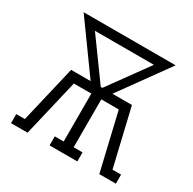

<svg xmlns="http://www.w3.org/2000/svg" viewBox="-161 -901 1072 1066"><g transform="rotate(30 375.0 -367.5)"><path d="M39 0V-58H94L180 -423H305L80 -735H670L445 -423H570L656 -58H711V0H605L519 -365H407V-58H464V0H286V-58H343V-365H231L145 0ZM370 -423H380L564 -677H186Z"/></g></svg>

Font: Iosevka Etoile Light
Style: Regular
Weight: 300
Designer: Belleve Invis
Foundry: Belleve Invis
Version: Version 25.0.1; ttfautohint (v1.8.4)